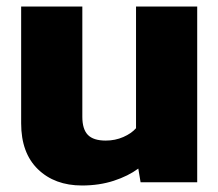

<svg xmlns="http://www.w3.org/2000/svg" viewBox="-20 -560 671 590"><path d="M232 10Q148 10 96.5 -40Q45 -90 45 -181V-540H233V-201Q233 -163 250 -145.5Q267 -128 305 -128Q334 -128 359 -139Q384 -150 398 -166V-540H586V0H412L405 -42Q374 -19 329.5 -4.5Q285 10 232 10Z"/></svg>

Font: Kanit
Style: Bold
Weight: 700
Designer: Katatrad Team
Foundry: CadsonDemak
Version: Version 2.000; ttfautohint (v1.8.3)